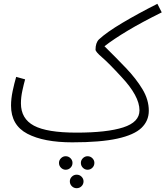

<svg xmlns="http://www.w3.org/2000/svg" viewBox="-20 -727 870 1009"><path d="M360 21Q210 21 124 -24Q38 -69 38 -172Q38 -208 46.5 -248.5Q55 -289 65 -323L112 -310Q105 -285 97.5 -250.5Q90 -216 90 -184Q90 -103 158.5 -66.5Q227 -30 382 -30Q542 -30 627.5 -57.5Q713 -85 713 -147Q713 -185 689 -229Q665 -273 619 -322Q551 -396 516.5 -425.5Q482 -455 482 -466Q482 -502 500 -520Q541 -558 623.5 -607Q706 -656 807 -707L830 -662Q725 -610 651.5 -566Q578 -522 529 -484Q589 -425 642 -369.5Q695 -314 728.5 -258.5Q762 -203 762 -145Q762 -92 723.5 -55Q685 -18 596.5 1.5Q508 21 360 21ZM440 94Q455 94 465.5 104.5Q476 115 476 129Q476 144 465.5 154.5Q455 165 440 165Q426 165 415.5 154.5Q405 144 405 129Q405 115 415.5 104.5Q426 94 440 94ZM325 94Q340 94 350.5 104.5Q361 115 361 129Q361 144 350.5 154.5Q340 165 325 165Q311 165 300.5 154.5Q290 144 290 129Q290 115 300.5 104.5Q311 94 325 94ZM383 191Q398 191 408.5 201.5Q419 212 419 226Q419 241 408.5 251.5Q398 262 383 262Q368 262 357.5 251.5Q347 241 347 226Q347 212 357.5 201.5Q368 191 383 191Z"/></svg>

Font: Noto Sans Arabic UI SmCn Lt
Style: Regular
Weight: 300
Width: 4
Designer: Monotype Design Team, Nadine Chahine and Nizar Qandah
Foundry: Monotype Imaging Inc.
Version: Version 2.010; ttfautohint (v1.8.4.7-5d5b)